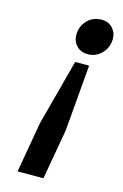

<svg xmlns="http://www.w3.org/2000/svg" viewBox="-113 -575 528 826"><g transform="rotate(15 151.0 -162.0)"><path d="M215 -365Q182 -365 163.5 -384.8Q145 -404.5 145 -432Q145 -471.5 170.5 -497.8Q196 -524 234 -524Q264.5 -524 283 -504.2Q301.5 -484.5 301.5 -457.5Q301.5 -418 275.5 -391.5Q249.5 -365 215 -365ZM53 200 92 -24 170.5 -319H232.5L207.5 -24L168 200Z"/></g></svg>

Font: Overpass
Style: Bold Italic
Weight: 700
Italic angle: -10°
Designer: Delve Withrington, Dave Bailey, Thomas Jockin
Foundry: Delve Fonts LLC
Version: Version 4.000; ttfautohint (v1.8.3)